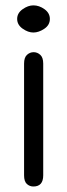

<svg xmlns="http://www.w3.org/2000/svg" viewBox="-20 -509 245 705"><path d="M68.4 -275.4Q68.4 -297.9 79.1 -307.6Q89.8 -317.4 103.5 -317.4Q117.2 -317.4 127.9 -307.6Q138.7 -297.9 138.7 -275.4V134.8Q138.7 175.8 102.5 175.8Q88.9 175.8 78.6 166.5Q68.4 157.2 68.4 134.8ZM102.5 -489.3Q124 -489.3 143.6 -475.1Q163.1 -460.9 163.1 -439.5Q163.1 -417 142.6 -403.3Q122.1 -389.6 102.5 -389.6Q83 -389.6 63 -403.8Q43 -418 43 -439.5Q43 -460.9 63 -475.1Q83 -489.3 102.5 -489.3Z"/></svg>

Font: Jura
Style: DemiBold
Weight: 600
Version: Version 2.4